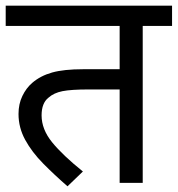

<svg xmlns="http://www.w3.org/2000/svg" viewBox="-20 -642 624 674"><path d="M481 -551V0H400V-328H291Q230 -328 199.5 -322Q169 -316 150 -299Q126 -280 126 -237Q126 -188 163 -142.5Q200 -97 271 -40L217 12Q171 -28 131.5 -68Q92 -108 68.5 -151Q45 -194 45 -242Q45 -277 58.5 -305Q72 -333 93 -351Q122 -376 163 -387.5Q204 -399 272 -399H400V-551H0V-622H584V-551Z"/></svg>

Font: RS Noto Sans
Style: Regular
Weight: 400
Designer: Monotype Design Team
Foundry: Monotype Imaging Inc.
Version: Version 3.10